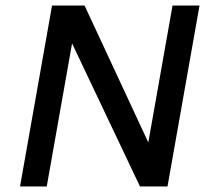

<svg xmlns="http://www.w3.org/2000/svg" viewBox="-20 -670 737 690"><path d="M600 -650H697L582 0H483L239 -514L148 0H52L167 -650H284L513 -158Z"/></svg>

Font: Overused Grotesk Medium
Style: Italic
Weight: 500
Italic angle: -10°
Version: Version 0.003